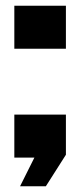

<svg xmlns="http://www.w3.org/2000/svg" viewBox="-20 -550 280 670"><path d="M30 -530H210V-380H30ZM30 -150H210V-10L140 100H50L100 0H30Z"/></svg>

Font: Russo One
Style: Regular
Weight: 400
Designer: Jovanny lemonad
Foundry: Jovanny Lemonad
Version: Version 1.001